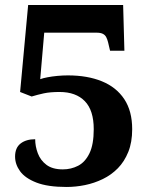

<svg xmlns="http://www.w3.org/2000/svg" viewBox="-20 -734 599 764"><path d="M245 10Q170 10 125 -7.5Q80 -25 60 -52.5Q40 -80 40 -111Q40 -146 62 -163Q84 -180 120 -180Q120 -152 130.5 -124Q141 -96 165 -78Q189 -60 230 -60Q263 -60 291 -74.5Q319 -89 336 -124Q353 -159 353 -220Q353 -295 317.5 -331.5Q282 -368 217 -368Q179 -368 154 -362.5Q129 -357 106 -350L60 -368L92 -714H470L475 -532H418L410 -566Q407 -578 402.5 -586.5Q398 -595 389 -599.5Q380 -604 364 -604H156L140 -419Q151 -423 169 -426.5Q187 -430 208.5 -432Q230 -434 250 -434Q328 -434 385.5 -410.5Q443 -387 474.5 -339.5Q506 -292 506 -220Q506 -168 490.5 -129.5Q475 -91 449 -64.5Q423 -38 389 -21.5Q355 -5 318 2.5Q281 10 245 10Z"/></svg>

Font: Noto Serif Kannada
Style: Bold
Weight: 700
Version: Version 2.003